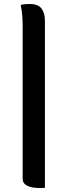

<svg xmlns="http://www.w3.org/2000/svg" viewBox="-20 -784 340 966"><path d="M84 -759Q96 -762 106.5 -763Q117 -764 129 -764Q171 -764 188.5 -741.5Q206 -719 206 -681Q206 -597 206 -513Q206 -429 206 -344.5Q206 -260 206 -176Q206 -92 206 -8Q206 76 206 161Q202 161 195.5 161.5Q189 162 181 162Q140 162 117 150.5Q94 139 94 115Q94 19 94 -76Q94 -171 94 -267Q94 -363 94 -458Q94 -553 94 -649Q94 -678 92 -705Q90 -732 84 -759Z"/></svg>

Font: Recursive Casual Medium
Style: Regular
Weight: 500
Version: Version 1.047